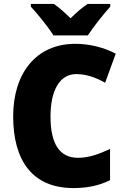

<svg xmlns="http://www.w3.org/2000/svg" viewBox="-20 -947 637 977"><path d="M252 -767H427C455 -810 509 -878 541 -913V-927H426C397 -908 371 -885 339 -854C307 -885 283 -907 254 -927H137V-913C170 -878 226 -809 252 -767ZM368 -570C421 -570 468 -552 515 -526L569 -674C501 -709 430 -724 363 -724C162 -724 47 -572 47 -355C47 -131 144 10 354 10C423 10 483 -2 540 -30V-189C486 -164 434 -144 377 -144C283 -144 237 -215 237 -354C237 -489 285 -570 368 -570Z"/></svg>

Font: Noto Sans Khmer SemiCondensed Black
Style: Regular
Weight: 900
Width: 4
Designer: Danh Hong and the Monotype Design Team
Foundry: Monotype Imaging Inc.
Version: Version 2.004